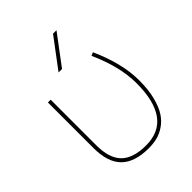

<svg xmlns="http://www.w3.org/2000/svg" viewBox="-217 -860 981 981"><g transform="rotate(-45 273.5 -370.0)"><path d="M248 -590H223L343 -750H368ZM402 -531 420 -539Q486 -392 486 -270Q486 -203 473 -152.5Q460 -102 440 -71.5Q420 -41 391.5 -22Q363 -3 335 3.5Q307 10 276 10Q174 10 125 -39Q76 -88 76 -190V-520H96V-190Q96 -97 139.5 -53.5Q183 -10 276 -10Q466 -10 466 -270Q466 -389 402 -531Z"/></g></svg>

Font: M PLUS 1p Thin
Style: Regular
Weight: 250
Version: Version 1.062